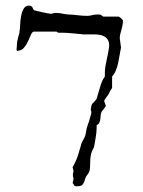

<svg xmlns="http://www.w3.org/2000/svg" viewBox="-20 -419 503 674"><path d="M238.3 228 234.9 223.6 238.3 208Q235.8 202.6 235.8 193.4Q235.8 188.5 238.3 183.1L234.9 168Q241.2 156.7 246.6 144.8Q252 132.8 255.4 120.6L263.7 92.8Q266.1 81.5 272.7 70.8Q279.3 60.1 281.2 48.8Q283.2 32.2 288.1 19.5Q293 6.8 297.4 -10.3Q299.3 -15.6 300 -18.6Q300.8 -21.5 300.8 -25.4Q300.8 -27.8 299.8 -29.8Q298.8 -31.7 298.8 -36.1L300.8 -47.4L301.8 -50.3Q302.7 -53.7 303.2 -54.2Q304.7 -55.2 307.1 -57.9Q309.6 -60.5 312.3 -63.5Q314.9 -66.4 316.9 -69.1Q318.8 -71.8 319.3 -72.8L323.7 -87.9Q328.6 -103 333.5 -120.1Q338.4 -137.2 348.1 -150.4V-163.1Q348.1 -175.3 350.1 -186.5Q352.1 -197.8 354.5 -209Q356.9 -220.2 359.4 -232.4Q361.8 -244.6 363.3 -259.3Q363.3 -271.5 358.4 -279.3Q353.5 -287.1 345.9 -291.3Q338.4 -295.4 328.6 -296.9Q318.8 -298.3 309.1 -298.3H272.9Q252.4 -300.3 233.2 -302.2Q213.9 -304.2 192.4 -304.2H184.1L178.2 -308.1H99.6Q93.3 -308.1 88.9 -297.6Q84.5 -287.1 78.6 -274.4Q72.8 -261.7 64 -251.2Q55.2 -240.7 40.5 -240.7Q38.1 -240.7 38.1 -245.1L39.1 -256.8Q39.1 -266.1 40.5 -273.7Q42 -281.2 43.7 -287.6Q45.4 -293.9 47.1 -299.6Q48.8 -305.2 48.8 -311Q50.3 -317.9 50.8 -332.5Q51.3 -347.2 54 -362.1Q56.6 -377 63 -388.2Q69.3 -399.4 82 -399.4Q87.9 -398.4 90.3 -397Q92.8 -395.5 93.8 -393.3Q94.7 -391.1 95.7 -388.7Q96.7 -386.2 99.6 -383.3Q100.1 -382.8 108.6 -380.6Q117.2 -378.4 127.7 -376.2Q138.2 -374 147.2 -372.3Q156.2 -370.6 158.7 -370.6Q161.1 -370.6 163.3 -371.1Q165.5 -371.6 168 -372.6Q170.4 -373.5 172.6 -373.5Q174.8 -373.5 178.2 -373.5Q188.5 -373.5 198.5 -371.3Q208.5 -369.1 218.8 -368.2Q236.8 -367.7 253.4 -365.5Q270 -363.3 286.6 -363.3Q295.9 -363.3 306.6 -366.7Q315.4 -368.2 325.2 -368.2Q330.6 -368.2 333 -367.2Q335.4 -366.2 342.3 -360.8H395.5Q397 -360.8 399.7 -359.1Q402.3 -357.4 405 -355Q407.7 -352.5 409.7 -350.1Q411.6 -347.7 411.6 -346.2Q411.6 -337.4 409.9 -329.3Q408.2 -321.3 406 -313.7Q403.8 -306.2 402.1 -298.8Q400.4 -291.5 400.4 -284.7L404.8 -252Q402.3 -240.7 400.1 -226.8Q397.9 -212.9 395 -199Q392.1 -185.1 387 -172.4Q381.8 -159.7 373.5 -150.4V-109.9Q367.7 -103 364.3 -94.7Q360.8 -86.4 354 -78.6Q352.1 -75.2 348.9 -70.8Q345.7 -66.4 345.7 -64L351.6 -47.4Q351.1 -46.4 349.4 -43.7Q347.7 -41 345.5 -38.1Q343.3 -35.2 341.1 -32.5Q338.9 -29.8 337.9 -28.8Q334 -22.5 333.5 -15.4Q333 -8.3 332.3 -1.7Q331.5 4.9 329.1 10.7Q326.7 16.6 319.3 20.5V28.8Q319.3 36.1 318.4 45.4Q317.4 54.7 315.9 63.7Q314.5 72.8 313 81.3Q311.5 89.8 310.1 96.2Q310.1 99.6 307.6 102.1Q302.2 111.8 300 120.8Q297.9 129.9 297.1 139.2Q296.4 148.4 296.4 158.2Q296.4 168 294.9 178.2Q293 187 287.1 193.8Q281.2 200.7 278.8 208.5L276.4 217.3Q272.5 227.1 267.8 231Q263.2 234.9 247.6 234.9Q240.2 234.9 238.3 228Z"/></svg>

Font: IM FELL English SC
Style: Regular
Weight: 400
Designer: Igino Marini
Foundry: Igino Marini
Version: 3.00